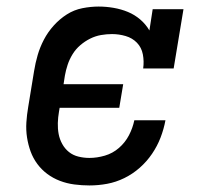

<svg xmlns="http://www.w3.org/2000/svg" viewBox="-20 -558 640 586"><path d="M253 8Q230 8 207 5Q184 2 163 -6Q142 -14 124.5 -27Q107 -40 94 -57.5Q81 -75 73.5 -95.5Q66 -116 62.5 -138.5Q59 -161 60.5 -184.5Q62 -208 66 -231L84 -341Q88 -366 95 -390Q102 -414 114 -437Q126 -460 144 -480Q162 -500 184 -514Q206 -528 231.5 -533Q257 -538 281 -538Q304 -538 327 -534Q350 -530 370.5 -521.5Q391 -513 408 -498.5Q425 -484 436 -465L446 -530H540L510 -349H417Q420 -371 416 -392Q412 -413 398 -427.5Q384 -442 363.5 -448Q343 -454 322 -454Q305 -454 288 -451Q271 -448 255 -440Q239 -432 225 -420Q211 -408 201.5 -392.5Q192 -377 186.5 -360.5Q181 -344 178 -327L174 -301H356L344 -229H162L160 -217Q157 -200 156.5 -182.5Q156 -165 159 -149Q162 -133 170 -118.5Q178 -104 190.5 -94Q203 -84 219.5 -80Q236 -76 253 -76Q276 -76 300 -83Q324 -90 343 -106.5Q362 -123 373.5 -145Q385 -167 390 -191H485Q480 -164 470 -138Q460 -112 444 -88.5Q428 -65 406.5 -46Q385 -27 359.5 -14.5Q334 -2 307 3Q280 8 253 8Z"/></svg>

Font: Iosevka Curly Slab MdExObl
Style: Regular
Weight: 500
Width: 7
Italic angle: -9°
Monospace: yes
Designer: Belleve Invis
Foundry: Belleve Invis
Version: Version 11.1.0; ttfautohint (v1.8.3)